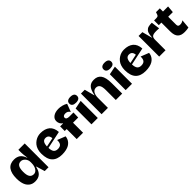

<svg xmlns="http://www.w3.org/2000/svg" viewBox="455 -2513 4276 4276"><g transform="rotate(-45 2592.5 -375.0)"><path d="M40 -326.2Q40 -666 298.8 -666Q385.7 -666 444.1 -625Q502.4 -584 536.1 -485.8H541Q522.9 -615.2 522.9 -666V-750H723.1V0H603L542 -204.1H535.2Q509.3 -85.9 450.9 -34.9Q392.6 16.1 293 16.1Q249 16.1 211.4 4.2Q173.8 -7.8 141.8 -34.4Q109.9 -61 87.4 -100.6Q64.9 -140.1 52.5 -197.5Q40 -254.9 40 -326.2ZM251 -327.1Q251 -221.7 283.2 -171.4Q315.4 -121.1 384.8 -121.1Q443.8 -121.1 483.4 -180.9Q522.9 -240.7 522.9 -335.9V-361.8Q522.9 -433.6 479 -482.9Q435.1 -532.2 377.9 -532.2Q313 -532.2 282 -481.9Q251 -431.6 251 -327.1Z M822.8 -331.1Q822.8 -397.9 841.3 -454.6Q859.9 -511.2 890.9 -549.6Q921.9 -587.9 962.4 -614.7Q1002.9 -641.6 1045.9 -653.8Q1088.9 -666 1132.8 -666Q1271 -666 1351.6 -599.4Q1432.1 -532.7 1441.9 -393.1L1026.9 -305.2Q1030.3 -214.8 1062.5 -177Q1094.7 -139.2 1157.7 -139.2Q1230 -139.2 1260.3 -177Q1290.5 -214.8 1287.6 -293.9L1479.5 -217.8Q1475.6 -180.2 1462.9 -147.5Q1450.2 -114.7 1424.1 -84.2Q1397.9 -53.7 1360.6 -31.7Q1323.2 -9.8 1266.8 3.2Q1210.4 16.1 1140.6 16.1Q983.4 16.1 903.1 -68.8Q822.8 -153.8 822.8 -331.1ZM1134.8 -509.8Q1112.3 -509.8 1094.7 -502.7Q1077.1 -495.6 1061.8 -478.8Q1046.4 -461.9 1037.1 -429.9Q1027.8 -397.9 1025.9 -352.1L1241.7 -397Q1232.4 -509.8 1134.8 -509.8Z M1549.3 -315.9V-460.9H1640.6L1641.6 -466.8Q1607.9 -488.3 1589.1 -524.4Q1570.3 -560.5 1570.3 -604Q1570.3 -676.3 1633.1 -721.2Q1695.8 -766.1 1802.7 -766.1Q1856 -766.1 1912.8 -750.7Q1969.7 -735.4 2015.6 -707L1945.3 -520Q1923.8 -554.2 1898.4 -569.1Q1873 -584 1832.5 -584Q1799.8 -584 1777.6 -569.6Q1755.4 -555.2 1755.4 -527.8Q1755.4 -470.2 1850.6 -470.2H1978.5L1973.6 -315.9H1810.5V0H1610.4V-315.9Z M2174.3 -583Q2114.3 -583 2083.3 -606.4Q2052.2 -629.9 2052.2 -673.8Q2052.2 -718.8 2083.3 -742.4Q2114.3 -766.1 2174.3 -766.1Q2235.4 -766.1 2266.4 -742.4Q2297.4 -718.8 2297.4 -673.8Q2297.4 -629.9 2266.4 -606.4Q2235.4 -583 2174.3 -583ZM2274.9 0H2075.2V-499L2274.9 -539.1Z M2394 -649.9H2514.2L2577.1 -412.1H2582Q2596.2 -486.8 2617.2 -536.9Q2638.2 -586.9 2667.7 -615Q2697.3 -643.1 2731.9 -654.5Q2766.6 -666 2814 -666Q2870.1 -666 2911.6 -647.9Q2953.1 -629.9 2982.9 -590.3Q3012.7 -550.8 3027.8 -485.4Q3043 -419.9 3043 -328.1V0H2841.8V-312Q2841.8 -418.9 2812.3 -463.4Q2782.7 -507.8 2723.1 -507.8Q2660.2 -507.8 2627 -454.8Q2593.8 -401.9 2593.8 -311V0H2394Z M3252 -583Q3191.9 -583 3160.9 -606.4Q3129.9 -629.9 3129.9 -673.8Q3129.9 -718.8 3160.9 -742.4Q3191.9 -766.1 3252 -766.1Q3313 -766.1 3344 -742.4Q3375 -718.8 3375 -673.8Q3375 -629.9 3344 -606.4Q3313 -583 3252 -583ZM3352.5 0H3152.8V-499L3352.5 -539.1Z M3451.7 -331.1Q3451.7 -397.9 3470.2 -454.6Q3488.8 -511.2 3519.8 -549.6Q3550.8 -587.9 3591.3 -614.7Q3631.8 -641.6 3674.8 -653.8Q3717.8 -666 3761.7 -666Q3899.9 -666 3980.5 -599.4Q4061 -532.7 4070.8 -393.1L3655.8 -305.2Q3659.2 -214.8 3691.4 -177Q3723.6 -139.2 3786.6 -139.2Q3858.9 -139.2 3889.2 -177Q3919.4 -214.8 3916.5 -293.9L4108.4 -217.8Q4104.5 -180.2 4091.8 -147.5Q4079.1 -114.7 4053 -84.2Q4026.9 -53.7 3989.5 -31.7Q3952.1 -9.8 3895.8 3.2Q3839.4 16.1 3769.5 16.1Q3612.3 16.1 3532 -68.8Q3451.7 -153.8 3451.7 -331.1ZM3763.7 -509.8Q3741.2 -509.8 3723.6 -502.7Q3706.1 -495.6 3690.7 -478.8Q3675.3 -461.9 3666 -429.9Q3656.7 -397.9 3654.8 -352.1L3870.6 -397Q3861.3 -509.8 3763.7 -509.8Z M4208.5 -649.9H4328.6L4391.6 -412.1H4396.5Q4397.9 -456.5 4404.1 -491.5Q4410.2 -526.4 4419.9 -551.3Q4429.7 -576.2 4445.6 -594Q4461.4 -611.8 4478.8 -622.6Q4496.1 -633.3 4520.5 -639.4Q4544.9 -645.5 4569.1 -647.7Q4593.3 -649.9 4625.5 -649.9L4652.3 -445.8Q4609.9 -448.7 4577.9 -449.5Q4545.9 -450.2 4520.5 -447.8Q4495.1 -445.3 4477.5 -441.2Q4460 -437 4447 -428Q4434.1 -418.9 4426.8 -409.2Q4419.4 -399.4 4415 -383.3Q4410.6 -367.2 4409.4 -351.1Q4408.2 -335 4408.2 -311V0H4208.5Z M4978 -234.9Q4978 -200.7 4994.4 -186.3Q5010.7 -171.9 5042 -171.9Q5072.3 -171.9 5095.9 -179.7Q5119.6 -187.5 5145 -206.1L5127 2Q5070.3 16.1 5000 16.1Q4945.8 16.1 4906.2 3.9Q4866.7 -8.3 4837.2 -36.1Q4807.6 -64 4793 -111.3Q4778.3 -158.7 4778.3 -226.1V-501H4697.3V-649.9H4759.3Q4797.9 -649.9 4814 -659.4Q4830.1 -668.9 4837.9 -691.9L4857.9 -750H4978V-649.9H5138.2L5124 -485.8H4978Z"/></g></svg>

Font: Mayenne Sans Regular
Style: Regular
Weight: 600
Width: 6
Designer: Jérémy Landes — Studio Triple
Foundry: Jérémy Landes — Studio Triple
Version: Version 1.001;hotconv 1.0.109;makeotfexe 2.5.65596